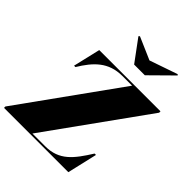

<svg xmlns="http://www.w3.org/2000/svg" viewBox="-328 -1174 1331 1331"><g transform="rotate(45 337.0 -509.0)"><path d="M425.5 -945.5 260 -1017.5 252.5 -1010 370.5 -850H475.5L637.5 -1010L631 -1016.5ZM464 -736.5 -55 -13.5V0H575.5L626.5 -220H613C534 -94 472 -13.5 335 -13.5H210L729 -736.5V-750H128.5L81.5 -550H95C160 -657 232 -736.5 369 -736.5Z"/></g></svg>

Font: Bodoni* 16pt Fatface
Style: Italic
Weight: 900
Italic angle: -13°
Version: Version 2.3